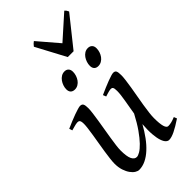

<svg xmlns="http://www.w3.org/2000/svg" viewBox="-276 -959 1051 1051"><g transform="rotate(-45 249.5 -433.5)"><path d="M476.1 -33.2Q436.5 -6.8 408.9 6.6Q381.3 20 362.8 20Q353.5 20 344.5 11.5Q335.4 2.9 328.9 -16.6Q322.3 -36.1 319.6 -67.6Q316.9 -99.1 320.3 -145Q300.3 -108.9 278.1 -78.6Q255.9 -48.3 231.9 -26.4Q208 -4.4 182.6 7.8Q157.2 20 130.9 20Q121.1 20 108.6 12.5Q96.2 4.9 85.2 -10.3Q74.2 -25.4 66.7 -47.9Q59.1 -70.3 59.1 -100.1Q59.1 -114.7 61.8 -137.2Q64.5 -159.7 68.4 -185.5Q72.3 -211.4 77.1 -239.3Q82 -267.1 85.9 -292.5Q89.8 -317.9 92.5 -338.6Q95.2 -359.4 95.2 -371.1Q95.2 -382.3 93.8 -388.9Q92.3 -395.5 89.6 -398.7Q86.9 -401.9 83.3 -402.8Q79.6 -403.8 75.2 -403.8Q70.8 -403.8 62.5 -402.1Q54.2 -400.4 45.9 -397.9Q36.1 -395.5 24.9 -392.1L19 -410.2Q39.6 -419.4 60.3 -428Q81.1 -436.5 98.6 -442.9Q116.2 -449.2 129.6 -453.1Q143.1 -457 148.9 -457Q163.1 -457 168 -447.8Q172.9 -438.5 172.9 -416Q172.9 -401.9 169.9 -378.9Q167 -356 162.6 -328.6Q158.2 -301.3 153.3 -272Q148.4 -242.7 144 -215.3Q139.6 -188 136.7 -165Q133.8 -142.1 133.8 -127.9Q133.8 -81.1 143.8 -60.1Q153.8 -39.1 171.9 -39.1Q181.6 -39.1 197.8 -48.6Q213.9 -58.1 234.4 -79.3Q254.9 -100.6 279.1 -134.8Q303.2 -168.9 329.1 -218.3Q332.5 -239.3 336.2 -260.5Q339.8 -281.7 343.3 -301.5Q346.7 -321.3 348.9 -339.1Q351.1 -356.9 351.1 -371.1Q351.1 -382.3 349.9 -388.9Q348.6 -395.5 346.2 -398.7Q343.8 -401.9 340.6 -402.8Q337.4 -403.8 333 -403.8Q328.6 -403.8 321 -402.1Q313.5 -400.4 305.7 -397.9Q296.9 -395.5 287.1 -392.1L279.8 -410.2Q300.3 -419.4 320.3 -428Q340.3 -436.5 357.2 -442.9Q374 -449.2 386.7 -453.1Q399.4 -457 405.8 -457Q419.4 -457 423.8 -447.8Q428.2 -438.5 428.2 -416Q428.2 -401.9 425.3 -379.2Q422.4 -356.4 418 -329.3Q413.6 -302.2 408.2 -272.7Q402.8 -243.2 398.4 -215.6Q394 -188 391.1 -164.1Q388.2 -140.1 388.2 -124Q388.2 -79.6 394.5 -58.3Q400.9 -37.1 413.1 -37.1Q425.8 -37.1 438.7 -40.3Q451.7 -43.5 469.2 -50.8ZM254.4 -616.2Q254.4 -602.5 250 -589.1Q245.6 -575.7 237.8 -564.7Q230 -553.7 218.5 -546.9Q207 -540 193.4 -540Q177.7 -540 168.9 -548.8Q160.2 -557.6 160.2 -574.2Q160.2 -587.4 164.8 -600.8Q169.4 -614.3 177.5 -625.5Q185.5 -636.7 197 -643.8Q208.5 -650.9 222.2 -650.9Q237.3 -650.9 245.8 -641.8Q254.4 -632.8 254.4 -616.2ZM436.5 -616.2Q436.5 -602.5 432.1 -589.1Q427.7 -575.7 419.7 -564.7Q411.6 -553.7 400.1 -546.9Q388.7 -540 374.5 -540Q359.4 -540 350.8 -548.8Q342.3 -557.6 342.3 -574.2Q342.3 -587.4 346.7 -600.8Q351.1 -614.3 358.9 -625.5Q366.7 -636.7 377.9 -643.8Q389.2 -650.9 403.3 -650.9Q418.5 -650.9 427.5 -641.8Q436.5 -632.8 436.5 -616.2ZM335.9 -693.4H291L199.7 -864.7Q206.5 -874 210.4 -877.4Q214.4 -880.9 221.7 -886.7L323.7 -767.6L457 -886.7Q462.9 -881.3 465.6 -877.7Q468.3 -874 472.7 -864.7Z"/></g></svg>

Font: Gentium Plus
Style: Italic
Weight: 400
Italic angle: -8°
Designer: J. Victor Gaultney, Annie Olsen, Iska Routamaa
Foundry: SIL International
Version: Version 1.510